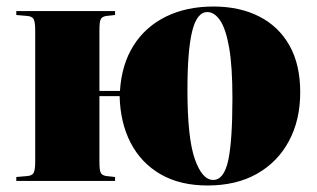

<svg xmlns="http://www.w3.org/2000/svg" viewBox="-20 -555 973 589"><path d="M617 14Q532 14 472.5 -20.5Q413 -55 381 -116.5Q349 -178 347 -260H285V-59Q285 -33 289 -25Q293 -17 306 -15L333 -12V0H30V-12L64 -15Q78 -16 83 -24.5Q88 -33 88 -59V-462Q88 -488 83 -496.5Q78 -505 64 -506L30 -509V-521H333V-509L306 -506Q293 -504 289 -496Q285 -488 285 -462V-276H348Q353 -357 389.5 -415Q426 -473 489 -504Q552 -535 635 -535Q715 -535 775 -504.5Q835 -474 868 -415.5Q901 -357 901 -272Q901 -187 866.5 -122.5Q832 -58 768.5 -22Q705 14 617 14ZM634 -3Q667 -3 680 -62.5Q693 -122 693 -254Q693 -351 683 -408.5Q673 -466 655.5 -492Q638 -518 616 -518Q584 -518 569.5 -459Q555 -400 555 -279Q555 -132 577.5 -67.5Q600 -3 634 -3Z"/></svg>

Font: Literata 72pt ExtraBold
Style: Regular
Weight: 800
Designer: Latin by Veronika Burian and Jose Scaglione. Greek by Irene Vlachou. Cyrillic by Vera Evstafieva.
Foundry: TypeTogether
Version: Version 3.002